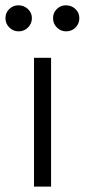

<svg xmlns="http://www.w3.org/2000/svg" viewBox="-45 -689 313 709"><path d="M80.6 -475.6H143.6V0H80.6ZM-24.9 -622.1Q-24.9 -642.1 -10.7 -655.8Q3.4 -669.4 22.9 -669.4Q43 -669.4 57.9 -655.8Q72.8 -642.1 72.8 -622.1Q72.8 -601.6 58.3 -587.4Q43.9 -573.2 23.9 -573.2Q3.9 -573.2 -10.5 -587.4Q-24.9 -601.6 -24.9 -622.1ZM150.9 -622.1Q150.9 -642.1 164.8 -655.8Q178.7 -669.4 198.2 -669.4Q218.8 -669.4 233.4 -655.8Q248 -642.1 248 -622.1Q248 -601.6 233.9 -587.4Q219.7 -573.2 199.2 -573.2Q179.7 -573.2 165.3 -587.2Q150.9 -601.1 150.9 -622.1Z"/></svg>

Font: Selawik Semilight
Style: Regular
Weight: 300
Designer: Aaron Bell
Foundry: Microsoft Corporation
Version: Version 1.01